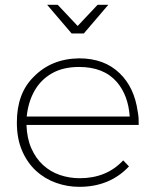

<svg xmlns="http://www.w3.org/2000/svg" viewBox="-20 -758 628 780"><path d="M302 1Q253.5 1 207.8 -15.2Q162 -31.5 126.5 -64Q91 -96.5 69.8 -145.5Q48.5 -194.5 48.5 -260.5Q48.5 -378 115.5 -444.5Q187.5 -519.5 301.5 -521Q404 -521 466.5 -460Q526 -402.5 539.5 -304.5Q542 -291.5 543 -278.5L543.5 -250.5H87.5Q89.5 -195.5 107.5 -155Q125.5 -114.5 155 -87.5Q184.5 -60.5 223 -47.2Q261.5 -34 304 -34Q413 -34 480.5 -106.5L504 -82Q426 1 302 1ZM507 -284.5Q501 -371 454.5 -425Q401.5 -486 301.5 -486Q236 -486 190.8 -460Q145.5 -434 120 -388.8Q94.5 -343.5 88.5 -284.5ZM320.5 -622H271L171.5 -738.5H214.5L295.5 -652.5L376.5 -738.5H420Z"/></svg>

Font: Argentum Novus ExtraLight
Style: Regular
Weight: 250
Designer: Julieta Ulanovsky (font) & Cristiano Sobral (main changes)
Foundry: Julieta Ulanovsky (font) & Cristiano Sobral (main changes)
Version: Version 3.00;November 27, 2020;FontCreator 13.0.0.2655 64-bi